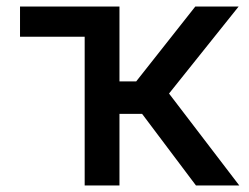

<svg xmlns="http://www.w3.org/2000/svg" viewBox="-20 -565 759 585"><path d="M41 -453V-545H344V-317H395L575 -545H707L495 -280L709 0H577L413 -218H344V0H238V-453Z"/></svg>

Font: Sinter Medium
Style: Regular
Weight: 500
Foundry: Adobe & rsms
Version: Version 1.000